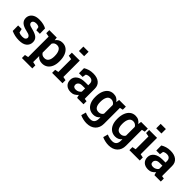

<svg xmlns="http://www.w3.org/2000/svg" viewBox="216 -2071 3592 3592"><g transform="rotate(45 2012.5 -274.5)"><path d="M255.9 10.3Q197.8 10.3 147.9 -0.7Q98.1 -11.7 49.8 -33.2L48.3 -177.7H142.1L160.6 -101.6Q180.2 -92.8 200.9 -87.9Q221.7 -83 248 -83Q298.3 -83 319.1 -99.9Q339.8 -116.7 339.8 -142.1Q339.8 -166.5 317.9 -184.3Q295.9 -202.1 232.9 -215.3Q138.7 -235.4 94.2 -275.4Q49.8 -315.4 49.8 -378.9Q49.8 -422.4 72.5 -458.5Q95.2 -494.6 140.6 -516.1Q186 -537.6 254.4 -537.6Q314.5 -537.6 362.5 -525.6Q410.6 -513.7 443.8 -494.1L446.3 -354.5H353L337.9 -423.8Q308.1 -445.3 261.7 -445.3Q222.7 -445.3 200.9 -428.7Q179.2 -412.1 179.2 -386.7Q179.2 -364.7 197.5 -348.1Q215.8 -331.5 277.3 -317.4Q377.9 -293.9 422.6 -256.1Q467.3 -218.3 467.3 -152.8Q467.3 -80.6 414.8 -35.2Q362.3 10.3 255.9 10.3Z M529.3 203.1V122.6L599.6 107.9V-433.1L522.5 -447.8V-528.3H720.2L727.5 -466.3Q751.5 -501 785.6 -519.5Q819.8 -538.1 866.7 -538.1Q930.7 -538.1 976.3 -503.2Q1022 -468.3 1046.4 -405.3Q1070.8 -342.3 1070.8 -258.8V-248.5Q1070.8 -170.9 1046.4 -112.5Q1022 -54.2 976.1 -22Q930.2 10.3 866.2 10.3Q779.8 10.3 731.9 -51.3V107.9L804.2 122.6V203.1ZM826.2 -91.8Q883.8 -91.8 910.6 -134.3Q937.5 -176.8 937.5 -248.5V-258.8Q937.5 -336.4 910.2 -385.3Q882.8 -434.1 825.2 -434.1Q761.7 -434.1 731.9 -379.4V-142.6Q761.2 -91.8 826.2 -91.8Z M1125 0V-80.1L1195.8 -94.7V-433.1L1119.1 -447.8V-528.3H1328.6V-94.7L1399.4 -80.1V0ZM1190.9 -644V-761.7H1328.6V-644Z M1626.5 10.3Q1546.9 10.3 1501.2 -31.5Q1455.6 -73.2 1455.6 -146Q1455.6 -220.7 1516.1 -267.3Q1576.7 -314 1691.9 -314H1767.1V-355.5Q1767.1 -396 1743.4 -420.2Q1719.7 -444.3 1673.8 -444.3Q1648.9 -444.3 1629.2 -438.2Q1609.4 -432.1 1593.8 -420.9L1582.5 -350.1H1485.8L1484.9 -483.9Q1524.4 -508.8 1572.8 -523.4Q1621.1 -538.1 1680.2 -538.1Q1782.2 -538.1 1841.1 -490.2Q1899.9 -442.4 1899.9 -354V-128.9Q1899.9 -118.2 1900.1 -107.9Q1900.4 -97.7 1901.9 -87.9L1956.1 -80.1V0H1787.6Q1782.2 -15.1 1777.6 -31Q1772.9 -46.9 1771 -63Q1745.1 -30.3 1709 -10Q1672.9 10.3 1626.5 10.3ZM1659.2 -89.8Q1692.9 -89.8 1722.2 -105.2Q1751.5 -120.6 1767.1 -145V-231H1691.4Q1640.1 -231 1614 -207.3Q1587.9 -183.6 1587.9 -151.4Q1587.9 -89.8 1659.2 -89.8Z M2244.6 213.4Q2205.1 213.4 2156.2 202.9Q2107.4 192.4 2070.3 173.8L2096.7 78.1Q2128.9 92.8 2167 101.3Q2205.1 109.9 2238.3 109.9Q2297.4 109.9 2324.7 77.1Q2352.1 44.4 2352.1 -14.2V-52.2Q2302.7 10.3 2220.2 10.3Q2155.8 10.3 2109.4 -22.2Q2063 -54.7 2038.3 -112.8Q2013.7 -170.9 2013.7 -248.5V-258.8Q2013.7 -342.3 2038.3 -405.3Q2063 -468.3 2108.6 -503.2Q2154.3 -538.1 2218.3 -538.1Q2266.1 -538.1 2301 -518.3Q2335.9 -498.5 2360.4 -461.9L2370.1 -528.3H2547.9V-447.8L2485.4 -434.1V-13.7Q2485.4 90.3 2421.4 151.9Q2357.4 213.4 2244.6 213.4ZM2257.3 -93.8Q2321.3 -93.8 2352.1 -146.5V-378.9Q2337.4 -404.8 2313.5 -419.4Q2289.6 -434.1 2257.8 -434.1Q2199.7 -434.1 2173.1 -385.3Q2146.5 -336.4 2146.5 -258.8V-248.5Q2146.5 -176.8 2172.6 -135.3Q2198.7 -93.8 2257.3 -93.8Z M2825.7 213.4Q2786.1 213.4 2737.3 202.9Q2688.5 192.4 2651.4 173.8L2677.7 78.1Q2710 92.8 2748 101.3Q2786.1 109.9 2819.3 109.9Q2878.4 109.9 2905.8 77.1Q2933.1 44.4 2933.1 -14.2V-52.2Q2883.8 10.3 2801.3 10.3Q2736.8 10.3 2690.4 -22.2Q2644 -54.7 2619.4 -112.8Q2594.7 -170.9 2594.7 -248.5V-258.8Q2594.7 -342.3 2619.4 -405.3Q2644 -468.3 2689.7 -503.2Q2735.4 -538.1 2799.3 -538.1Q2847.2 -538.1 2882.1 -518.3Q2917 -498.5 2941.4 -461.9L2951.2 -528.3H3128.9V-447.8L3066.4 -434.1V-13.7Q3066.4 90.3 3002.4 151.9Q2938.5 213.4 2825.7 213.4ZM2838.4 -93.8Q2902.3 -93.8 2933.1 -146.5V-378.9Q2918.5 -404.8 2894.5 -419.4Q2870.6 -434.1 2838.9 -434.1Q2780.8 -434.1 2754.2 -385.3Q2727.5 -336.4 2727.5 -258.8V-248.5Q2727.5 -176.8 2753.7 -135.3Q2779.8 -93.8 2838.4 -93.8Z M3169.9 0V-80.1L3240.7 -94.7V-433.1L3164.1 -447.8V-528.3H3373.5V-94.7L3444.3 -80.1V0ZM3235.8 -644V-761.7H3373.5V-644Z M3671.4 10.3Q3591.8 10.3 3546.1 -31.5Q3500.5 -73.2 3500.5 -146Q3500.5 -220.7 3561 -267.3Q3621.6 -314 3736.8 -314H3812V-355.5Q3812 -396 3788.3 -420.2Q3764.6 -444.3 3718.8 -444.3Q3693.8 -444.3 3674.1 -438.2Q3654.3 -432.1 3638.7 -420.9L3627.4 -350.1H3530.8L3529.8 -483.9Q3569.3 -508.8 3617.7 -523.4Q3666 -538.1 3725.1 -538.1Q3827.1 -538.1 3886 -490.2Q3944.8 -442.4 3944.8 -354V-128.9Q3944.8 -118.2 3945.1 -107.9Q3945.3 -97.7 3946.8 -87.9L4001 -80.1V0H3832.5Q3827.1 -15.1 3822.5 -31Q3817.9 -46.9 3815.9 -63Q3790 -30.3 3753.9 -10Q3717.8 10.3 3671.4 10.3ZM3704.1 -89.8Q3737.8 -89.8 3767.1 -105.2Q3796.4 -120.6 3812 -145V-231H3736.3Q3685.1 -231 3658.9 -207.3Q3632.8 -183.6 3632.8 -151.4Q3632.8 -89.8 3704.1 -89.8Z"/></g></svg>

Font: Roboto Slab SemiBold
Style: Regular
Weight: 600
Designer: Google
Version: Version 2.001; ttfautohint (v1.8.3)